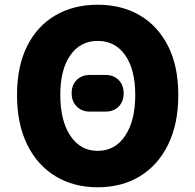

<svg xmlns="http://www.w3.org/2000/svg" viewBox="-20 -778 826 812"><path d="M360 -306Q326 -306 304.5 -327.5Q283 -349 283 -384Q283 -419 304.5 -440Q326 -461 360 -461H426Q461 -461 482 -439.5Q503 -418 503 -383Q503 -349 482 -327.5Q461 -306 426 -306ZM393 14Q292 14 215 -32.5Q138 -79 95 -166.5Q52 -254 52 -376Q52 -498 95 -583.5Q138 -669 215 -713.5Q292 -758 393 -758Q495 -758 571.5 -713Q648 -668 691 -583Q734 -498 734 -376Q734 -254 691 -166.5Q648 -79 571.5 -32.5Q495 14 393 14ZM393 -140Q467 -140 509.5 -204Q552 -268 552 -376Q552 -484 509.5 -544.5Q467 -605 393 -605Q320 -605 277.5 -544.5Q235 -484 235 -376Q235 -268 277.5 -204Q320 -140 393 -140Z"/></svg>

Font: Chiron GoRound TC H
Style: Regular
Weight: 900
Designer: Ryoko NISHIZUKA 西塚涼子 (kana, bopomofo & ideographs); Paul D. Hunt (Latin, Greek & Cyrillic); Sandoll Communications 산돌커뮤니
Foundry: Adobe
Version: Version 1.000;hotconv 1.1.1;makeotfexe 2.6.0